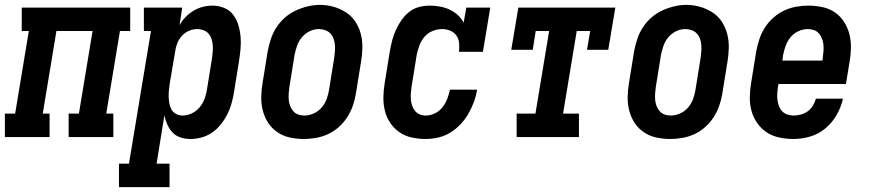

<svg xmlns="http://www.w3.org/2000/svg" viewBox="-39 -561 3559 786"><path d="M-19 0V-96H23L79 -434H50V-530H494V-434H452L396 -96H425V0H242V-96H284L340 -434H192L136 -96H164V0Z M448 205V109H489L579 -434H550V-530H707L696 -458Q706 -476 721 -491.5Q736 -507 754 -517.5Q772 -528 791.5 -533Q811 -538 831 -538Q856 -538 879 -528.5Q902 -519 916 -500Q930 -481 937 -457.5Q944 -434 946 -409Q948 -384 945.5 -358.5Q943 -333 939 -308L918 -178Q914 -155 907.5 -133Q901 -111 890 -90Q879 -69 863.5 -50Q848 -31 828 -17.5Q808 -4 785 2Q762 8 740 8Q719 8 699.5 1.5Q680 -5 667 -19Q654 -33 646 -51Q638 -69 634 -89L602 109H655V205ZM708 -88Q728 -88 746.5 -97Q765 -106 778 -121.5Q791 -137 798 -155.5Q805 -174 808 -193L829 -323Q831 -337 832 -350.5Q833 -364 832 -376.5Q831 -389 827 -401.5Q823 -414 814.5 -423.5Q806 -433 794 -437.5Q782 -442 769 -442Q751 -442 734.5 -435Q718 -428 705.5 -414Q693 -400 686.5 -383.5Q680 -367 678 -350L656 -220Q654 -206 652.5 -192Q651 -178 651.5 -164Q652 -150 654.5 -136.5Q657 -123 663.5 -112Q670 -101 682 -94.5Q694 -88 708 -88Z M1205 8Q1176 8 1148 2Q1120 -4 1097 -19.5Q1074 -35 1059 -58Q1044 -81 1037 -108Q1030 -135 1030.5 -164Q1031 -193 1036 -222L1057 -352Q1062 -377 1070 -401.5Q1078 -426 1092.5 -448.5Q1107 -471 1127.5 -489Q1148 -507 1172 -518Q1196 -529 1221 -535Q1246 -541 1271 -541Q1300 -541 1327.5 -533Q1355 -525 1378 -510Q1401 -495 1416 -472Q1431 -449 1438 -422Q1445 -395 1444.5 -366Q1444 -337 1439 -308L1418 -178Q1414 -153 1405.5 -128.5Q1397 -104 1382.5 -81.5Q1368 -59 1348 -41Q1328 -23 1304 -12Q1280 -1 1254.5 3.5Q1229 8 1205 8ZM1207 -88Q1226 -88 1245 -96.5Q1264 -105 1277.5 -120.5Q1291 -136 1298 -155Q1305 -174 1308 -193L1329 -323Q1331 -337 1332 -350.5Q1333 -364 1332 -377Q1331 -390 1326.5 -402.5Q1322 -415 1313.5 -424Q1305 -433 1292.5 -437.5Q1280 -442 1266 -442Q1247 -442 1228.5 -433Q1210 -424 1197 -408.5Q1184 -393 1177.5 -374.5Q1171 -356 1167 -337L1146 -207Q1144 -193 1143 -179.5Q1142 -166 1143 -153Q1144 -140 1148.5 -128Q1153 -116 1161 -106.5Q1169 -97 1181 -92.5Q1193 -88 1207 -88Z M1704 8Q1675 8 1647 2Q1619 -4 1596.5 -19.5Q1574 -35 1558.5 -58Q1543 -81 1536.5 -108Q1530 -135 1530.5 -164Q1531 -193 1536 -222L1557 -352Q1561 -374 1566.5 -395.5Q1572 -417 1581.5 -438Q1591 -459 1604.5 -478.5Q1618 -498 1636.5 -512.5Q1655 -527 1677 -532.5Q1699 -538 1721 -538Q1742 -538 1763 -534Q1784 -530 1802 -521.5Q1820 -513 1835 -499.5Q1850 -486 1859 -468L1870 -530H1968L1938 -349H1840Q1842 -367 1840.5 -384.5Q1839 -402 1829.5 -415.5Q1820 -429 1804 -435.5Q1788 -442 1771 -442Q1751 -442 1731.5 -434Q1712 -426 1698.5 -410Q1685 -394 1678 -375Q1671 -356 1667 -337L1646 -207Q1644 -194 1643 -180.5Q1642 -167 1643 -154Q1644 -141 1648 -129Q1652 -117 1659.5 -107.5Q1667 -98 1679 -93Q1691 -88 1704 -88Q1723 -88 1741.5 -97Q1760 -106 1772.5 -122Q1785 -138 1792 -156.5Q1799 -175 1803 -194H1914Q1910 -168 1901 -143.5Q1892 -119 1878.5 -95.5Q1865 -72 1846 -52Q1827 -32 1804 -18Q1781 -4 1755 2Q1729 8 1704 8Z M2076 0V-96H2153L2209 -434H2154L2142 -357H2054L2083 -530H2480L2451 -357H2364L2377 -434H2322L2266 -96H2331V0Z M2705 8Q2676 8 2648 2Q2620 -4 2597 -19.5Q2574 -35 2559 -58Q2544 -81 2537 -108Q2530 -135 2530.5 -164Q2531 -193 2536 -222L2557 -352Q2562 -377 2570 -401.5Q2578 -426 2592.5 -448.5Q2607 -471 2627.5 -489Q2648 -507 2672 -518Q2696 -529 2721 -535Q2746 -541 2771 -541Q2800 -541 2827.5 -533Q2855 -525 2878 -510Q2901 -495 2916 -472Q2931 -449 2938 -422Q2945 -395 2944.5 -366Q2944 -337 2939 -308L2918 -178Q2914 -153 2905.5 -128.5Q2897 -104 2882.5 -81.5Q2868 -59 2848 -41Q2828 -23 2804 -12Q2780 -1 2754.5 3.5Q2729 8 2705 8ZM2707 -88Q2726 -88 2745 -96.5Q2764 -105 2777.5 -120.5Q2791 -136 2798 -155Q2805 -174 2808 -193L2829 -323Q2831 -337 2832 -350.5Q2833 -364 2832 -377Q2831 -390 2826.5 -402.5Q2822 -415 2813.5 -424Q2805 -433 2792.5 -437.5Q2780 -442 2766 -442Q2747 -442 2728.5 -433Q2710 -424 2697 -408.5Q2684 -393 2677.5 -374.5Q2671 -356 2667 -337L2646 -207Q2644 -193 2643 -179.5Q2642 -166 2643 -153Q2644 -140 2648.5 -128Q2653 -116 2661 -106.5Q2669 -97 2681 -92.5Q2693 -88 2707 -88Z M3209 8Q3180 8 3151.5 2Q3123 -4 3100 -19Q3077 -34 3061 -57Q3045 -80 3037.5 -107Q3030 -134 3030.5 -163.5Q3031 -193 3036 -222L3057 -352Q3062 -377 3070 -401.5Q3078 -426 3092.5 -448.5Q3107 -471 3127.5 -489Q3148 -507 3171.5 -518Q3195 -529 3220.5 -533.5Q3246 -538 3270 -538Q3299 -538 3327.5 -532Q3356 -526 3378.5 -510.5Q3401 -495 3416 -472Q3431 -449 3438 -422Q3445 -395 3444.5 -366Q3444 -337 3439 -308L3424 -217H3148L3146 -207Q3144 -193 3143 -179.5Q3142 -166 3143.5 -153Q3145 -140 3149.5 -127.5Q3154 -115 3162.5 -106Q3171 -97 3183.5 -92.5Q3196 -88 3209 -88Q3224 -88 3239 -92Q3254 -96 3267 -105Q3280 -114 3288.5 -128Q3297 -142 3301 -157H3412Q3404 -122 3386 -90.5Q3368 -59 3340 -35.5Q3312 -12 3277.5 -2Q3243 8 3209 8ZM3164 -313H3328L3329 -323Q3331 -337 3332 -350.5Q3333 -364 3332 -377Q3331 -390 3326.5 -402Q3322 -414 3314 -423.5Q3306 -433 3294 -437.5Q3282 -442 3268 -442Q3249 -442 3230 -433.5Q3211 -425 3198 -409.5Q3185 -394 3178 -375Q3171 -356 3167 -337Z"/></svg>

Font: Iosevka Curly Slab Oblique
Style: Bold
Weight: 700
Italic angle: -9°
Monospace: yes
Designer: Belleve Invis
Foundry: Belleve Invis
Version: Version 11.1.0; ttfautohint (v1.8.3)